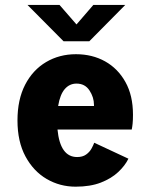

<svg xmlns="http://www.w3.org/2000/svg" viewBox="-20 -726 590 758"><path d="M278.5 11Q216.5 11 164.2 -19.5Q112 -50 80.5 -108.5Q49 -167 49 -250.5Q49 -333 79.2 -391.5Q109.5 -450 162 -481Q214.5 -512 280 -512Q344 -512 394.8 -483.8Q445.5 -455.5 475.2 -402.2Q505 -349 505 -273Q505 -252 503.5 -237.5Q502 -223 500 -214.5H207Q217.5 -106 284.5 -106Q306 -106 319.8 -115.8Q333.5 -125.5 341 -139Q348.5 -152.5 352 -162.5L487 -99.5Q474 -72.5 447 -47Q420 -21.5 378.2 -5.2Q336.5 11 278.5 11ZM282 -396Q254.5 -396 235.8 -374.5Q217 -353 209.5 -307.5H351V-312Q351 -342 333.2 -369Q315.5 -396 282 -396ZM88.5 -706.5H215L282 -629.5L348.5 -706.5H474.5L332.5 -563H231Z"/></svg>

Font: Trispace SemiCondensed
Style: Bold
Weight: 700
Width: 4
Designer: Tyler Finck
Foundry: Etcetera Type Company
Version: Version 1.210; ttfautohint (v1.8.3)